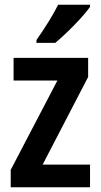

<svg xmlns="http://www.w3.org/2000/svg" viewBox="-20 -786 422 806"><path d="M358 0H25V-73L221 -448H37V-543H350V-463L159 -95H358ZM358 -757Q344 -737 318.5 -709Q293 -681 264 -653Q235 -625 212 -606H133V-618Q159 -655 183 -693.5Q207 -732 224 -766H358Z"/></svg>

Font: Noto Sans Ethiopic Condensed SemiBold
Style: Regular
Weight: 600
Width: 3
Designer: Monotype Design Team
Foundry: Monotype Imaging Inc.
Version: Version 2.102; ttfautohint (v1.8.4.7-5d5b)